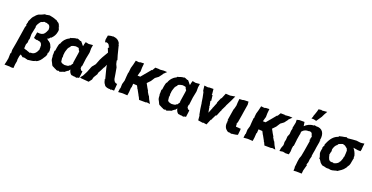

<svg xmlns="http://www.w3.org/2000/svg" viewBox="-31 -1725 5558 2869"><g transform="rotate(20 2748.5 -290.0)"><path d="M341 15 346 10C350 17 346 6 354 9C381 3 412 7 446 -9C438 -2 449 -6 443 -4C442 -5 446 -11 451 -18C448 -13 457 -13 463 -13C508 -29 536 -66 559 -106C582 -135 594 -166 586 -188C597 -197 593 -200 601 -206C603 -206 593 -213 594 -215C598 -212 603 -217 601 -217C605 -242 595 -253 597 -278C582 -313 575 -338 546 -355C544 -363 523 -363 525 -371C513 -376 515 -380 504 -387C521 -386 542 -406 544 -416C553 -423 567 -421 568 -431C590 -453 613 -487 621 -534C629 -562 624 -584 608 -602C614 -600 608 -602 616 -612C610 -617 610 -609 611 -618C602 -611 607 -620 601 -624C604 -621 606 -621 606 -621C598 -650 584 -669 565 -675C549 -692 536 -698 528 -697C495 -712 466 -718 416 -727C419 -719 415 -725 402 -723C395 -722 366 -711 351 -718C334 -710 305 -693 277 -686C270 -684 252 -678 238 -661C237 -665 234 -657 232 -659C222 -643 209 -633 199 -622C181 -602 176 -585 161 -554C150 -537 151 -524 149 -502L144 -503L145 -490L137 -483L146 -473L144 -461V-448L137 -449L93 -168L83 -112L72 -51L73 6L64 3L62 88L52 142L39 196H63L122 197L144 201L182 199L187 137L197 83L195 56L204 -1L216 -30C227 -23 239 -13 256 1C270 -6 297 -2 313 6C321 5 342 9 341 15ZM451 -211 456 -204C460 -195 459 -195 453 -200C449 -194 452 -190 453 -196C433 -134 395 -99 346 -105C333 -98 336 -99 330 -97C316 -108 291 -109 281 -117C256 -122 244 -127 233 -132L236 -195L252 -235L253 -273L261 -292L262 -372C270 -411 278 -449 286 -488L283 -503C287 -517 292 -530 299 -542C307 -553 322 -580 336 -590C352 -589 372 -609 390 -609C397 -609 391 -611 404 -601C422 -609 427 -605 439 -594C456 -598 459 -586 467 -579C479 -560 481 -544 479 -521C480 -520 479 -518 481 -515C471 -504 470 -489 463 -479C444 -441 424 -423 374 -420C375 -424 376 -419 375 -421L333 -423L317 -329L364 -312L367 -319C392 -309 409 -312 429 -303C424 -294 441 -295 440 -291C443 -277 460 -260 452 -246C458 -228 453 -225 451 -211Z M923 -542 927 -538C902 -540 863 -526 835 -516C833 -517 842 -520 831 -513C829 -509 836 -520 827 -518C829 -513 820 -508 827 -509C808 -494 790 -491 773 -473C744 -449 723 -414 714 -383C702 -378 699 -360 696 -351C689 -325 685 -296 682 -271C683 -271 682 -272 682 -276C680 -261 684 -267 677 -255L671 -254C670 -232 672 -215 671 -199C664 -179 678 -162 674 -147C676 -136 680 -136 674 -145C675 -108 685 -93 698 -71C711 -44 713 -29 736 -22C754 -16 758 -7 782 0C793 11 817 14 827 8C834 2 839 8 840 15C864 15 887 -2 921 -9C928 -19 943 -28 964 -43C966 -41 973 -43 977 -57C987 -62 990 -70 990 -74C994 -40 1011 -12 1032 2C1054 1 1066 11 1086 7C1097 9 1104 9 1111 15C1135 2 1142 2 1155 3L1165 -74L1168 -103C1166 -105 1165 -108 1162 -111C1143 -111 1140 -111 1139 -127C1122 -132 1129 -159 1130 -172L1134 -184L1137 -182L1152 -303L1164 -363L1171 -398L1173 -414V-474L1182 -530L1115 -524L1065 -534L1054 -498L1048 -464C1031 -477 1020 -502 1004 -514C1004 -522 987 -529 984 -523C962 -532 946 -544 923 -542ZM1021 -373 1019 -346 995 -189 989 -185 998 -182 996 -169C991 -163 989 -153 984 -155C982 -144 974 -126 958 -126C943 -105 916 -108 899 -106C876 -100 856 -115 841 -116C837 -123 825 -125 821 -135C816 -154 818 -179 815 -186C808 -196 814 -195 818 -199C821 -222 815 -226 816 -247L820 -254C820 -259 819 -269 819 -263C821 -301 838 -329 839 -344C845 -358 857 -376 871 -386C874 -402 880 -407 899 -413C914 -421 929 -420 948 -425C970 -422 984 -420 993 -418C1004 -403 1005 -407 1006 -391C1012 -386 1017 -380 1021 -373Z M1342 -740 1333 -688C1329 -674 1330 -653 1338 -632C1338 -646 1332 -632 1343 -631C1347 -633 1361 -641 1362 -637C1392 -633 1404 -615 1412 -587L1422 -589L1419 -579L1405 -565L1431 -501L1376 -407L1352 -360L1319 -276L1280 -227L1281 -233L1267 -204L1236 -124L1198 -51L1165 -11L1187 -3L1308 7C1320 -9 1333 -26 1345 -42L1352 -74L1363 -95L1393 -144L1397 -169L1426 -222L1451 -273L1454 -272L1479 -325L1482 -299L1488 -270L1528 -114L1521 -107C1524 -93 1524 -93 1527 -97C1530 -61 1547 -42 1564 -18C1581 -9 1601 6 1652 2C1646 15 1652 6 1659 7C1663 4 1661 2 1669 1C1687 2 1701 2 1711 2L1720 -111C1718 -107 1715 -103 1713 -100V-109C1686 -108 1669 -130 1659 -157L1656 -167L1644 -241C1638 -273 1632 -305 1627 -337L1606 -382L1594 -435L1602 -443C1595 -467 1587 -491 1580 -516L1545 -654V-670L1540 -672C1545 -669 1533 -669 1530 -670C1534 -683 1529 -680 1540 -682C1514 -725 1487 -750 1425 -754C1428 -757 1429 -755 1427 -754C1413 -762 1418 -752 1407 -748V-753C1384 -752 1361 -746 1342 -740Z M2006 -189 2024 -155 2028 -143 2032 -142 2081 -53 2079 -50 2089 -40 2109 4 2217 5 2229 -1 2283 6 2249 -53 2226 -105 2222 -104 2190 -157V-166L2157 -221H2158L2130 -271C2147 -288 2162 -305 2179 -322L2219 -384L2269 -421L2313 -479L2309 -480L2361 -530L2306 -533L2239 -527L2241 -531L2173 -532L2142 -480L2134 -481L2055 -385L2050 -383L2051 -381L2007 -328L1964 -329L1983 -399L1985 -397L1986 -463L1993 -533L1937 -531L1916 -524L1863 -530L1847 -461L1830 -402L1823 -334L1831 -336L1818 -325L1812 -258L1808 -194L1791 -135L1790 -133L1788 -67L1782 -55L1775 1L1837 -4H1850L1921 0L1929 -55L1934 -128L1940 -133L1944 -193Z M2623 -542 2627 -538C2602 -540 2563 -526 2535 -516C2533 -517 2542 -520 2531 -513C2529 -509 2536 -520 2527 -518C2529 -513 2520 -508 2527 -509C2508 -494 2490 -491 2473 -473C2444 -449 2423 -414 2414 -383C2402 -378 2399 -360 2396 -351C2389 -325 2385 -296 2382 -271C2383 -271 2382 -272 2382 -276C2380 -261 2384 -267 2377 -255L2371 -254C2370 -232 2372 -215 2371 -199C2364 -179 2378 -162 2374 -147C2376 -136 2380 -136 2374 -145C2375 -108 2385 -93 2398 -71C2411 -44 2413 -29 2436 -22C2454 -16 2458 -7 2482 0C2493 11 2517 14 2527 8C2534 2 2539 8 2540 15C2564 15 2587 -2 2621 -9C2628 -19 2643 -28 2664 -43C2666 -41 2673 -43 2677 -57C2687 -62 2690 -70 2690 -74C2694 -40 2711 -12 2732 2C2754 1 2766 11 2786 7C2797 9 2804 9 2811 15C2835 2 2842 2 2855 3L2865 -74L2868 -103C2866 -105 2865 -108 2862 -111C2843 -111 2840 -111 2839 -127C2822 -132 2829 -159 2830 -172L2834 -184L2837 -182L2852 -303L2864 -363L2871 -398L2873 -414V-474L2882 -530L2815 -524L2765 -534L2754 -498L2748 -464C2731 -477 2720 -502 2704 -514C2704 -522 2687 -529 2684 -523C2662 -532 2646 -544 2623 -542ZM2721 -373 2719 -346 2695 -189 2689 -185 2698 -182 2696 -169C2691 -163 2689 -153 2684 -155C2682 -144 2674 -126 2658 -126C2643 -105 2616 -108 2599 -106C2576 -100 2556 -115 2541 -116C2537 -123 2525 -125 2521 -135C2516 -154 2518 -179 2515 -186C2508 -196 2514 -195 2518 -199C2521 -222 2515 -226 2516 -247L2520 -254C2520 -259 2519 -269 2519 -263C2521 -301 2538 -329 2539 -344C2545 -358 2557 -376 2571 -386C2574 -402 2580 -407 2599 -413C2614 -421 2629 -420 2648 -425C2670 -422 2684 -420 2693 -418C2704 -403 2705 -407 2706 -391C2712 -386 2717 -380 2721 -373Z M3148 -170 3134 -245 3135 -253 3127 -261 3131 -271 3115 -348 3127 -350 3117 -438 3103 -439 3106 -450 3098 -530 3030 -529 3014 -524 2953 -531 2962 -454 2970 -437 2972 -440 2990 -353 3002 -275 3004 -272 3005 -263 3016 -181 3032 -95 3035 -91 3038 -80 3044 -11 3109 -1V2L3127 -4L3181 4L3216 -81L3231 -93L3228 -96L3264 -169L3278 -174L3312 -257L3321 -266L3317 -272L3356 -351L3359 -362L3401 -445L3400 -442L3443 -535C3417 -531 3391 -526 3365 -522L3295 -526L3260 -442L3251 -436L3216 -355L3219 -359V-348L3184 -261L3178 -265L3183 -257Z M3604 -184 3611 -188 3631 -306 3639 -360 3646 -403 3659 -483 3655 -531H3638L3582 -529L3560 -523L3513 -521L3507 -463L3505 -415L3493 -366L3484 -342L3456 -169L3467 -167L3456 -153L3454 -154C3459 -144 3463 -143 3454 -140C3465 -143 3461 -143 3467 -137C3457 -128 3462 -133 3458 -134C3453 -72 3470 -35 3508 -8C3525 3 3536 3 3554 1C3560 6 3570 11 3590 6L3587 5C3597 6 3599 0 3595 5C3623 2 3658 -3 3676 -11L3685 -98L3674 -117L3666 -109C3662 -109 3658 -111 3653 -112C3626 -115 3618 -113 3606 -115C3605 -127 3603 -140 3604 -159C3602 -160 3600 -162 3597 -164L3610 -176C3608 -179 3607 -182 3604 -184Z M3999 -189 4017 -155 4021 -143 4025 -142 4074 -53 4072 -50 4082 -40 4102 4 4210 5 4222 -1 4276 6 4242 -53 4219 -105 4215 -104 4183 -157V-166L4150 -221H4151L4123 -271C4140 -288 4155 -305 4172 -322L4212 -384L4262 -421L4306 -479L4302 -480L4354 -530L4299 -533L4232 -527L4234 -531L4166 -532L4135 -480L4127 -481L4048 -385L4043 -383L4044 -381L4000 -328L3957 -329L3976 -399L3978 -397L3979 -463L3986 -533L3930 -531L3909 -524L3856 -530L3840 -461L3823 -402L3816 -334L3824 -336L3811 -325L3805 -258L3801 -194L3784 -135L3783 -133L3781 -67L3775 -55L3768 1L3830 -4H3843L3914 0L3922 -55L3927 -128L3933 -133L3937 -193Z M4650 -424C4652 -421 4654 -428 4662 -427C4693 -428 4708 -415 4713 -379C4721 -375 4727 -357 4715 -340L4714 -328L4710 -330L4716 -320L4705 -302L4716 -295H4717L4690 -129L4673 -38L4657 6L4649 54L4643 113L4637 157L4642 158L4639 209L4680 206L4769 208L4774 156L4800 60L4789 57L4804 15L4809 -35L4822 -85L4819 -94L4826 -139L4835 -189L4841 -235L4857 -327L4854 -336H4856C4864 -341 4865 -342 4851 -345C4858 -345 4864 -354 4857 -359C4861 -361 4854 -361 4861 -355C4854 -366 4847 -362 4857 -367C4872 -465 4832 -539 4727 -531C4725 -538 4734 -537 4721 -533C4731 -538 4725 -536 4712 -531C4710 -542 4707 -539 4712 -538C4700 -532 4700 -538 4699 -531C4699 -531 4699 -535 4695 -535C4693 -521 4696 -529 4696 -529C4636 -529 4589 -502 4555 -468L4545 -532H4465L4424 -522L4425 -477L4406 -385L4411 -379L4401 -339L4398 -286L4379 -240L4376 -188L4366 -145L4368 -137V-99L4348 -45L4341 4L4395 -4L4436 5L4490 3L4501 -49L4502 -94L4509 -139L4516 -140L4528 -238L4526 -233L4542 -331L4545 -334L4547 -378C4553 -387 4545 -382 4551 -380C4557 -388 4564 -392 4561 -393C4582 -413 4611 -426 4650 -424ZM4677 -781 4669 -747 4654 -702 4637 -656 4640 -653 4624 -617 4663 -616 4703 -606C4722 -635 4743 -664 4762 -693L4783 -737L4813 -789L4726 -781L4728 -788Z M5481 -407 5485 -427 5487 -430 5490 -473 5497 -534 5459 -528 5436 -527 5417 -529 5372 -535 5312 -531 5234 -523 5215 -532C5215 -527 5216 -535 5213 -533C5182 -522 5162 -523 5141 -518C5131 -511 5114 -516 5098 -505C5107 -501 5097 -500 5098 -496C5033 -476 4986 -424 4950 -334C4942 -328 4942 -305 4944 -294C4935 -286 4933 -289 4929 -279C4939 -283 4938 -283 4934 -278C4929 -273 4925 -269 4930 -263L4925 -257C4924 -260 4936 -247 4931 -256C4919 -207 4917 -175 4925 -158C4937 -131 4941 -112 4939 -93C4949 -90 4959 -82 4954 -81C4968 -65 4970 -59 4974 -51C4987 -32 5008 -19 5017 -12C5032 -8 5050 -8 5058 -5C5086 5 5101 4 5129 2C5165 16 5195 2 5232 -7C5223 -6 5236 -6 5233 -13C5231 -1 5244 -13 5244 -10C5240 -9 5249 -15 5253 -9C5289 -34 5333 -55 5362 -100C5371 -105 5373 -128 5392 -148C5405 -173 5406 -189 5412 -223C5408 -222 5416 -230 5414 -226C5412 -244 5422 -261 5423 -275C5415 -282 5419 -280 5420 -293L5418 -290C5419 -290 5412 -283 5419 -303C5417 -307 5418 -298 5421 -306C5410 -305 5422 -307 5419 -310C5406 -361 5388 -388 5364 -420L5436 -408ZM5202 -420 5203 -414C5213 -416 5230 -409 5237 -405C5246 -400 5253 -390 5259 -386C5280 -381 5277 -357 5286 -346C5283 -323 5288 -292 5281 -267L5287 -258C5279 -257 5276 -236 5275 -240C5278 -216 5262 -195 5258 -177C5257 -161 5239 -157 5239 -143C5219 -120 5195 -107 5156 -100C5161 -99 5158 -103 5159 -105C5150 -101 5156 -106 5155 -109C5110 -99 5082 -116 5075 -154C5071 -152 5074 -164 5067 -165C5074 -177 5062 -187 5060 -199C5064 -210 5066 -235 5070 -246C5072 -252 5075 -258 5077 -265C5068 -272 5067 -269 5076 -278C5079 -274 5070 -287 5070 -279C5078 -316 5092 -357 5125 -376C5129 -395 5139 -395 5148 -401C5171 -408 5178 -414 5202 -420Z"/></g></svg>

Font: Asimov Print
Style: DIt
Weight: 250
Width: 0
Designer: Google
Version: Version 2.000980: 2014